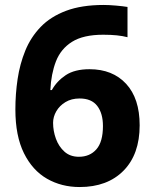

<svg xmlns="http://www.w3.org/2000/svg" viewBox="-20 -744 621 774"><path d="M42 -303Q42 -365 51 -425.5Q60 -486 82 -540Q104 -594 144 -635.5Q184 -677 246.5 -700.5Q309 -724 398 -724Q419 -724 447.5 -721.5Q476 -719 494 -716V-594Q475 -599 451 -601.5Q427 -604 396 -604Q316 -604 270.5 -575.5Q225 -547 205.5 -496.5Q186 -446 183 -381H189Q209 -417 245 -441Q281 -465 341 -465Q434 -465 488.5 -406Q543 -347 543 -239Q543 -122 478 -56Q413 10 301 10Q228 10 169.5 -23.5Q111 -57 76.5 -126.5Q42 -196 42 -303ZM298 -112Q342 -112 368.5 -142Q395 -172 395 -236Q395 -287 372 -317Q349 -347 301 -347Q268 -347 244 -332.5Q220 -318 207 -295.5Q194 -273 194 -249Q194 -216 205.5 -184.5Q217 -153 240 -132.5Q263 -112 298 -112Z"/></svg>

Font: Noto Sans Thai Looped
Style: Bold
Weight: 700
Designer: Sasikarn Vongin, Ben Mitchell
Foundry: The Fontpad Ltd
Version: Version 1.001; ttfautohint (v1.8.4.7-5d5b)